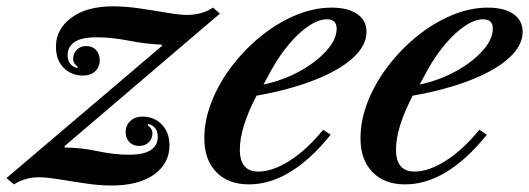

<svg xmlns="http://www.w3.org/2000/svg" viewBox="-89 -558 1632 592"><path d="M-46 10.5 -69 -9 410.5 -416.5 409 -420.5Q362.5 -422 308.8 -432.5Q255 -443 208.5 -443Q162.5 -443 141 -428.5Q119.5 -414 119.5 -388Q119.5 -356.5 149 -348L150.5 -352Q145 -356 140.8 -362.2Q136.5 -368.5 136.5 -377Q136.5 -393.5 148 -404.8Q159.5 -416 177 -416Q196 -416 207.2 -403.8Q218.5 -391.5 218.5 -372Q218.5 -351 204.2 -338Q190 -325 167 -325Q131 -325 107.2 -349Q83.5 -373 83.5 -414Q83.5 -468 130.8 -503.2Q178 -538.5 259.5 -538.5Q297.5 -538.5 341.8 -532Q386 -525.5 425.2 -518.8Q464.5 -512 488.5 -512Q508 -512 528.2 -517Q548.5 -522 568 -534.5L589 -516L109.5 -107L111.5 -103Q160 -103 211.2 -92Q262.5 -81 308 -81Q355 -81 376.2 -95.5Q397.5 -110 397.5 -136Q397.5 -167.5 368.5 -176L366.5 -172Q372.5 -167.5 376.8 -161.2Q381 -155 381 -146.5Q381 -130.5 369.5 -119.2Q358 -108 340.5 -108Q321.5 -108 310 -120Q298.5 -132 298.5 -151Q298.5 -171.5 313 -185Q327.5 -198.5 350.5 -198.5Q385.5 -198.5 409.5 -174.5Q433.5 -150.5 433.5 -109.5Q433.5 -54.5 386.5 -20.2Q339.5 14 253.5 14Q217 14 173.8 7.5Q130.5 1 92 -5.2Q53.5 -11.5 30.5 -11.5Q11.5 -11.5 -8.2 -6.2Q-28 -1 -46 10.5Z M678.5 10.5Q614.5 10.5 577.8 -27.5Q541 -65.5 541 -131.5Q541 -188 563.8 -245.2Q586.5 -302.5 626 -354.2Q665.5 -406 716 -446.8Q766.5 -487.5 822.5 -511Q878.5 -534.5 933.5 -534.5Q984 -534.5 1012.5 -514.8Q1041 -495 1041 -459.5Q1041 -418 999.8 -380Q958.5 -342 882.2 -311.8Q806 -281.5 702 -263Q650.5 -164.5 650.5 -96.5Q650.5 -29 707.5 -29Q752 -29 805.2 -63.2Q858.5 -97.5 907.5 -158L930.5 -142.5Q807 10.5 678.5 10.5ZM723.5 -297.5Q782 -309.5 833.5 -337.5Q885 -365.5 917 -401Q949 -436.5 949 -469.5Q949 -498.5 919 -498.5Q893.5 -498.5 863.2 -478.2Q833 -458 803.2 -423Q773.5 -388 748.5 -343.5Z M1160 10.5Q1096 10.5 1059.2 -27.5Q1022.5 -65.5 1022.5 -131.5Q1022.5 -188 1045.2 -245.2Q1068 -302.5 1107.5 -354.2Q1147 -406 1197.5 -446.8Q1248 -487.5 1304 -511Q1360 -534.5 1415 -534.5Q1465.5 -534.5 1494 -514.8Q1522.5 -495 1522.5 -459.5Q1522.5 -418 1481.2 -380Q1440 -342 1363.8 -311.8Q1287.5 -281.5 1183.5 -263Q1132 -164.5 1132 -96.5Q1132 -29 1189 -29Q1233.5 -29 1286.8 -63.2Q1340 -97.5 1389 -158L1412 -142.5Q1288.5 10.5 1160 10.5ZM1205 -297.5Q1263.5 -309.5 1315 -337.5Q1366.5 -365.5 1398.5 -401Q1430.5 -436.5 1430.5 -469.5Q1430.5 -498.5 1400.5 -498.5Q1375 -498.5 1344.8 -478.2Q1314.5 -458 1284.8 -423Q1255 -388 1230 -343.5Z"/></svg>

Font: Libre Caslon Text Medium Italic
Style: Regular
Weight: 500
Italic angle: -22.583°
Designer: Pablo Impallari, Rodrigo Fuenzalida, Katja Schimmel
Foundry: Pablo Impallari, Rodrigo Fuenzalida
Version: Version 2.000